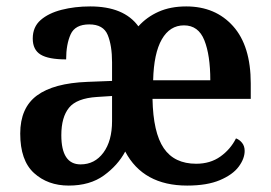

<svg xmlns="http://www.w3.org/2000/svg" viewBox="-20 -568 843 598"><path d="M194 10Q129 10 86 -29Q43 -68 43 -152Q43 -232 95 -270.5Q147 -309 252 -313L329 -316V-374Q329 -426 315.5 -459Q302 -492 258 -492Q214 -492 200 -461Q186 -430 186 -383Q131 -383 106.5 -398Q82 -413 82 -448Q82 -484 106.5 -505.5Q131 -527 172 -537.5Q213 -548 261 -548Q366 -548 411 -486Q437 -515 474 -531.5Q511 -548 560 -548Q651 -548 706 -486.5Q761 -425 761 -308V-260H455Q457 -155 490 -106.5Q523 -58 591 -58Q635 -58 666.5 -80.5Q698 -103 715 -137Q726 -133 734 -123Q742 -113 742 -98Q742 -74 723.5 -49Q705 -24 665 -7Q625 10 563 10Q426 10 370 -96Q347 -53 303.5 -21.5Q260 10 194 10ZM635 -318Q635 -396 616.5 -442.5Q598 -489 553 -489Q509 -489 484 -445.5Q459 -402 457 -318ZM231 -56Q275 -56 302 -92.5Q329 -129 329 -191V-269L282 -266Q219 -262 195 -232.5Q171 -203 171 -147Q171 -56 231 -56Z"/></svg>

Font: Noto Serif Myanmar SemiCondensed SemiBold
Style: Regular
Weight: 600
Width: 4
Designer: Ben Mitchell and the Monotype Design Team
Foundry: Monotype Imaging Inc.
Version: Version 2.106; ttfautohint (v1.8.4.7-5d5b)